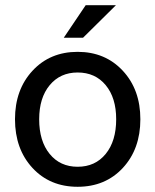

<svg xmlns="http://www.w3.org/2000/svg" viewBox="-20 -716 602 744"><path d="M523.9 -253.9Q523.9 -138.7 456.1 -65.4Q388.2 7.8 280.8 7.8Q173.3 7.8 105.7 -65.4Q38.1 -138.7 38.1 -253.9Q38.1 -368.7 106 -441.9Q173.8 -515.1 280.8 -515.1Q387.7 -515.1 455.8 -441.9Q523.9 -368.7 523.9 -253.9ZM131.8 -253.9Q131.8 -169.4 172.4 -119.6Q212.9 -69.8 280.8 -69.8Q349.1 -69.8 389.6 -119.6Q430.2 -169.4 430.2 -253.9Q430.2 -336.9 389.6 -386Q349.1 -435.1 280.8 -435.1Q213.4 -435.1 172.6 -386Q131.8 -336.9 131.8 -253.9ZM312 -695.8H429.2L301.8 -569.8H227.1Z"/></svg>

Font: LT Superior Med
Style: Regular
Weight: 500
Designer: Daniel Lyons
Foundry: LyonsType
Version: Version 1.000